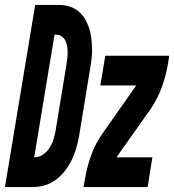

<svg xmlns="http://www.w3.org/2000/svg" viewBox="-65 -755 703 775"><path d="M-45 0 77 -735H175Q196 -735 216 -728.5Q236 -722 251.5 -709.5Q267 -697 277.5 -679.5Q288 -662 294.5 -642.5Q301 -623 303.5 -602Q306 -581 306.5 -559.5Q307 -538 304.5 -516.5Q302 -495 298 -473L255 -211Q252 -193 247.5 -174.5Q243 -156 236.5 -138Q230 -120 221 -102.5Q212 -85 200 -69Q188 -53 173 -39.5Q158 -26 140.5 -17Q123 -8 104.5 -4Q86 0 67 0ZM74 -120Q92 -120 108.5 -131Q125 -142 135.5 -159Q146 -176 151.5 -194.5Q157 -213 160 -231L203 -493Q205 -505 206.5 -518Q208 -531 208 -543.5Q208 -556 206 -568Q204 -580 199 -590.5Q194 -601 184 -608Q174 -615 162 -615H155L73 -120ZM272 0 278 -33Q286 -81 303 -128.5Q320 -176 350 -218L475 -396Q478 -399 480 -403Q482 -407 485 -410H340L360 -530H618L613 -497Q605 -449 587.5 -401.5Q570 -354 541 -312L415 -134Q413 -131 410.5 -127Q408 -123 406 -120Q406 -120 406 -120Q406 -120 406 -120H550L531 0Z"/></svg>

Font: Iosevka Curly Heavy Extended
Style: Italic
Weight: 900
Width: 7
Italic angle: -9°
Monospace: yes
Designer: Belleve Invis
Foundry: Belleve Invis
Version: Version 11.1.0; ttfautohint (v1.8.3)